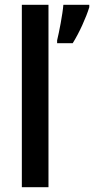

<svg xmlns="http://www.w3.org/2000/svg" viewBox="-20 -780 392 800"><path d="M182 0V-760H71V0ZM352 -760H244C241 -721 226 -644 218 -612V-600H283C310 -643 339 -707 352 -750Z"/></svg>

Font: Noto Sans UI SemiCondensed Medium
Style: Regular
Weight: 500
Width: 4
Designer: Monotype Design Team
Foundry: Monotype Imaging Inc.
Version: Version 1.901